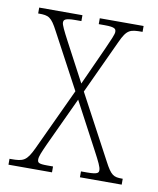

<svg xmlns="http://www.w3.org/2000/svg" viewBox="-67 -589 528 643"><g transform="rotate(10 197.5 -268.0)"><path d="M5 0H153V-20H133C103 -20 100 -24 100 -35C100 -45 106 -59 120 -90L197 -255L282 -95C299 -63 308 -45 308 -35C308 -26 306 -20 268 -20H248V0H390V-20H388C359 -20 350 -24 327 -68L211 -285L296 -468C317 -514 328 -516 369 -516H370V-536H221V-516H241C279 -516 280 -509 280 -499C280 -492 271 -471 257 -440L198 -310L128 -442C111 -474 102 -493 102 -500C102 -509 104 -516 142 -516H162V-536H15V-516H17C51 -516 60 -512 83 -468L183 -281L85 -71C63 -24 52 -20 10 -20H5Z"/></g></svg>

Font: Noto Serif ExtraCondensed Thin
Style: Regular
Weight: 100
Width: 2
Designer: Monotype Design Team
Foundry: Monotype Imaging Inc.
Version: Version 2.013